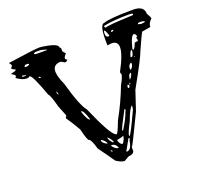

<svg xmlns="http://www.w3.org/2000/svg" viewBox="-182 -840 1070 1032"><g transform="rotate(-20 352.5 -323.5)"><path d="M140.6 -679.7Q240.2 -668 240.2 -643.6L247.1 -634.8V-618.2L261.7 -600.6Q247.1 -587.9 247.1 -575.2Q250 -568.4 256.8 -568.4V-566.4L248 -557.6H238.3Q224.6 -568.4 215.8 -568.4Q144.5 -564.5 197.3 -450.2Q235.4 -313.5 264.6 -279.3Q338.9 -107.4 367.2 -99.6H370.1Q376 -99.6 401.4 -167Q449.2 -252.9 481.4 -338.9Q503.9 -378.9 503.9 -392.6L500 -406.2Q597.7 -586.9 490.2 -565.4H486.3Q481.4 -684.6 511.7 -684.6Q546.9 -698.2 681.6 -698.2Q743.2 -698.2 743.2 -652.3Q757.8 -628.9 757.8 -620.1Q736.3 -601.6 736.3 -579.1L686.5 -570.3Q679.7 -559.6 641.6 -474.6Q630.9 -441.4 545.9 -290L508.8 -178.7Q427.7 -9.8 424.8 -9.8Q421.9 -9.8 421.9 -1V9.8L422.9 10.7Q422.9 32.2 387.7 35.2L361.3 50.8Q342.8 50.8 313.5 31.2Q279.3 -18.6 247.1 -62.5Q230.5 -122.1 216.8 -122.1Q208 -132.8 194.3 -190.4Q161.1 -247.1 142.6 -272.5Q142.6 -278.3 148.4 -284.2V-290L126 -345.7Q106.4 -418.9 96.7 -424.8Q50.8 -552.7 35.2 -552.7Q35.2 -546.9 17.6 -545.9Q-5.9 -545.9 -37.1 -568.4V-571.3L-33.2 -577.1V-582Q-33.2 -585 -50.8 -595.7L-52.7 -597.7V-598.6Q-21.5 -604.5 -21.5 -611.3L-40 -621.1L-42 -623V-626L-33.2 -638.7Q-33.2 -644.5 -42 -653.3V-657.2Q110.4 -679.7 140.6 -679.7ZM99.6 -657.2Q99.6 -652.3 122.1 -652.3H171.9V-655.3Q147.5 -664.1 131.8 -664.1H115.2Q101.6 -664.1 99.6 -657.2ZM29.3 -612.3V-607.4L36.1 -605.5Q55.7 -608.4 55.7 -614.3L51.8 -618.2H35.2ZM506.8 -669.9H504.9V-663.1L510.7 -657.2H511.7Q511.7 -665 668.9 -670.9L670.9 -672.9H672.9V-676.8Q672.9 -681.6 650.4 -681.6Q563.5 -681.6 506.8 -669.9ZM493.2 -635.7V-627Q493.2 -608.4 508.8 -608.4H510.7L513.7 -611.3V-613.3Q502 -645.5 498 -645.5Q493.2 -643.6 493.2 -635.7ZM-2.9 -564.5 1 -561.5H19.5V-564.5L3.9 -568.4H1ZM529.3 -628.9V-627L534.2 -625Q543 -627 543 -629.9V-633.8H534.2ZM679.7 -618.2V-615.2L698.2 -611.3Q718.8 -612.3 718.8 -616.2Q718.8 -621.1 700.2 -623H689.5Q679.7 -622.1 679.7 -618.2ZM81.1 -532.2 79.1 -527.3Q101.6 -515.6 84 -532.2ZM606.4 -503.9V-495.1H609.4Q618.2 -498 627.9 -526.4Q631.8 -531.2 647.5 -531.2L648.4 -533.2V-543L645.5 -547.9V-551.8L652.3 -553.7Q652.3 -567.4 641.6 -574.2Q623 -574.2 606.4 -503.9ZM600.6 -460.9V-458H604.5V-460.9ZM582 -465.8V-461.9H586.9Q595.7 -461.9 600.6 -489.3V-495.1L599.6 -496.1V-498Q590.8 -498 582 -465.8ZM556.6 -409.2V-400.4H561.5Q575.2 -413.1 575.2 -427.7V-433.6H570.3Q556.6 -424.8 556.6 -409.2ZM141.6 -424.8Q143.6 -407.2 148.4 -407.2L149.4 -409.2V-411.1Q146.5 -424.8 142.6 -424.8ZM536.1 -351.6H538.1Q550.8 -364.3 554.7 -381.8V-383.8Q539.1 -383.8 536.1 -351.6ZM524.4 -329.1 527.3 -325.2 532.2 -331.1V-335.9H531.2ZM511.7 -315.4V-313.5L515.6 -310.5Q522.5 -311.5 522.5 -320.3V-324.2L517.6 -329.1Q511.7 -328.1 511.7 -315.4ZM231.4 -279.3V-276.4Q249 -222.7 262.7 -222.7V-224.6Q246.1 -277.3 235.4 -279.3ZM428.7 -67.4H431.6Q438.5 -67.4 497.1 -194.3L500 -214.8V-215.8H498Q483.4 -206.1 459 -139.6Q428.7 -83 428.7 -67.4ZM454.1 -210.9Q404.3 -117.2 404.3 -108.4L408.2 -105.5Q446.3 -167 454.1 -195.3Q459 -202.1 459 -209V-210.9ZM315.4 -99.6V-98.6Q316.4 -85 335.9 -64.5H337.9L340.8 -67.4Q334 -84 317.4 -99.6ZM278.3 -98.6V-94.7Q278.3 -82 303.7 -69.3H305.7L306.6 -71.3V-72.3Q300.8 -86.9 281.2 -98.6ZM361.3 -65.4Q368.2 -40 383.8 -40Q399.4 -64.5 399.4 -76.2V-79.1H397.5Q391.6 -74.2 361.3 -69.3ZM421.9 -57.6 387.7 2.9V7.8H388.7Q416 7.8 422.9 -44.9Q426.8 -44.9 426.8 -57.6ZM319.3 -50.8Q337.9 -26.4 353.5 -26.4L354.5 -31.2Q342.8 -53.7 324.2 -53.7ZM308.6 -28.3V-26.4L313.5 -19.5H317.4V-23.4L312.5 -28.3Z"/></g></svg>

Font: Love Ya Like A Sister
Style: Regular
Weight: 400
Designer: Kimberly Geswein
Foundry: Kimberly Geswein
Version: Version 1.002 2007